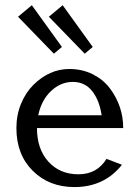

<svg xmlns="http://www.w3.org/2000/svg" viewBox="-20 -719 542 748"><path d="M43.9 0ZM341.3 -509.8ZM104 -698.7 221.2 -536.1 189.9 -509.8 50.3 -653.8ZM224.1 -698.7 341.3 -536.1 310.1 -509.8 170.4 -653.8ZM455.1 -77.1Q386.2 9.8 270 9.8Q171.4 9.8 107.7 -53.5Q43.9 -116.7 43.9 -220.2Q43.9 -271 62 -314.9Q80.1 -358.4 109.4 -387.7Q172.4 -450.2 250 -450.2Q300.3 -450.2 341.3 -429.7Q381.8 -409.2 407.2 -376Q460 -306.2 460 -220.2H124Q124 -138.2 168.7 -89.1Q213.4 -40 285.6 -40Q357.9 -40 395 -100.1ZM128.9 -270H376Q367.2 -328.6 338.9 -364.3Q310.5 -399.9 263.7 -399.9Q216.8 -399.9 179.2 -364.7Q141.6 -329.6 128.9 -270Z"/></svg>

Font: Pfennig
Style: Medium
Weight: 500
Version: Version 20120410 ; ttfautohint (v0.8)